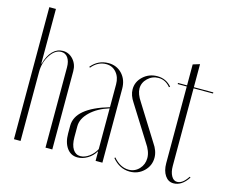

<svg xmlns="http://www.w3.org/2000/svg" viewBox="-99 -837 1169 982"><g transform="rotate(15 485.0 -346.0)"><path d="M84 -410Q96 -454 119 -477.5Q142 -501 173 -501Q205 -501 227.5 -476Q250 -451 250 -414V0H214V-425Q214 -457 201 -475.5Q188 -494 166 -494Q133 -494 107.5 -455Q82 -416 82 -366V0H47V-699H82V-410Z M307 -100V-141Q307 -235 479 -285V-406Q479 -444 458 -468.5Q437 -493 404 -493Q360 -493 328 -454L323 -457Q359 -501 414 -501Q458 -501 486.5 -470.5Q515 -440 515 -392V-1H479V-50H477Q463 -25 437 -9.5Q411 6 384 6Q349 6 328 -23Q307 -52 307 -100ZM397 -4Q420 -4 443 -21Q466 -38 479 -63V-279Q418 -260 380.5 -224Q343 -188 343 -148V-90Q343 -49 357.5 -26.5Q372 -4 397 -4Z M749 -466 744 -462Q718 -494 681 -494Q648 -494 624 -471Q600 -448 600 -417Q600 -388 625 -351L740 -167Q766 -130 766 -94Q766 -52 735.5 -22.5Q705 7 661 7Q607 7 568 -40L572 -44Q609 -1 653 -1Q686 -1 708.5 -25Q731 -49 731 -83Q731 -118 703 -158L590 -338Q567 -372 567 -404Q567 -444 598 -472.5Q629 -501 673 -501Q719 -501 749 -466Z M893 7Q865 7 848 -18Q831 -43 831 -83V-489H783V-495H831V-606L867 -617V-495H970V-489H867V-78Q867 -46 878.5 -25.5Q890 -5 909 -5Q938 -5 965 -47L970 -44Q937 7 893 7Z"/></g></svg>

Font: Moniqa ExtLt Narrow Display
Style: Regular
Weight: 200
Width: 4
Designer: Rajesh Rajput
Foundry: Rajesh Rajput
Version: Version 1.000